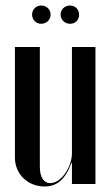

<svg xmlns="http://www.w3.org/2000/svg" viewBox="-20 -665 400 694"><path d="M96 -612C96 -594 110 -579 129 -579C148 -579 163 -594 163 -612C163 -631 148 -645 129 -645C110 -645 96 -631 96 -612ZM199 -612C199 -594 214 -579 233 -579C252 -579 266 -593 266 -612C266 -631 252 -645 233 -645C214 -645 199 -631 199 -612ZM238 -76H240V0H325V-495H240V-111C240 -60 200 -3 162 -3C138 -3 124 -24 124 -63V-495H34V-95C34 -36 80 9 141 9C187 9 217 -18 238 -76Z"/></svg>

Font: Moniqa SemBd Display
Style: Regular
Weight: 600
Designer: Rajesh Rajput
Foundry: Rajesh Rajput
Version: Version 1.000